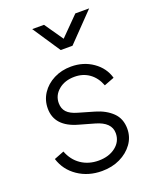

<svg xmlns="http://www.w3.org/2000/svg" viewBox="-147 -878 803 979"><g transform="rotate(-20 254.0 -389.0)"><path d="M236 12Q162 12 106 -26Q50 -64 30 -128L84 -149Q103 -99 143.5 -71.5Q184 -44 238 -44Q294 -44 330.5 -72.5Q367 -101 367 -146Q367 -205 285 -228L204 -251Q84 -284 84 -382Q84 -427 108 -463.5Q132 -500 174 -521.5Q216 -543 268 -543Q335 -543 386 -507.5Q437 -472 453 -415L398 -394Q381 -439 347 -463.5Q313 -488 267 -488Q214 -488 180 -459.5Q146 -431 146 -389Q146 -359 163.5 -340Q181 -321 220 -310L306 -285Q361 -269 395.5 -235.5Q430 -202 430 -147Q430 -102 404 -66Q378 -30 334.5 -9Q291 12 236 12ZM248 -640 148 -790H212L282 -689L382 -790H457L312 -640Z"/></g></svg>

Font: Plus Jakarta Sans Light
Style: Italic
Weight: 300
Italic angle: -8°
Designer: Gumpita Rahayu
Foundry: Tokotype
Version: Version 2.071; ttfautohint (v1.8.4.7-5d5b);gftools[0.9.29]